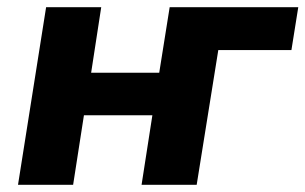

<svg xmlns="http://www.w3.org/2000/svg" viewBox="-20 -513 848 533"><path d="M30 0 108 -493H261L233 -311H422L451 -493H808L789 -374H586L526 0H373L403 -193H213L183 0Z"/></svg>

Font: Nunito Sans 11pt ExtraBold
Style: Italic
Weight: 800
Italic angle: -9°
Version: Version 3.101;gftools[0.9.27]